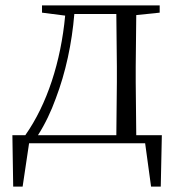

<svg xmlns="http://www.w3.org/2000/svg" viewBox="-20 -532 660 713"><path d="M136 -485 222 -474C206 -303 155 -145 74 -30H26L29 161H64L88 0H519L541 161H577L581 -30H486L484 -227V-285L486 -476L573 -485V-512H136ZM412 -30H121C148 -72 170 -119 187 -166C224 -263 247 -371 256 -480H412L414 -285V-227Z"/></svg>

Font: Noto Serif CJK SC Light
Style: Regular
Weight: 300
Designer: Ryoko NISHIZUKA 西塚涼子 (kana & ideographs); Frank Grießhammer (Latin, Greek & Cyrillic); Wenlong ZHANG 张文龙 (bopomofo); San
Foundry: Adobe
Version: Version 2.001;hotconv 1.1.0;makeotfexe 2.6.0